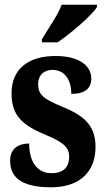

<svg xmlns="http://www.w3.org/2000/svg" viewBox="-20 -786 448 816"><path d="M158 -619V-606H225C282 -645 371 -721 392 -756V-766H242C226 -721 183 -662 158 -619ZM197 10C321 10 386 -58 386 -162C386 -259 329 -298 241 -334C164 -366 142 -384 142 -429C142 -467 167 -489 203 -489C249 -489 283 -454 283 -387C341 -387 368 -410 368 -453C368 -501 324 -548 216 -548C104 -548 29 -496 29 -389C29 -293 77 -253 176 -212C244 -183 274 -163 274 -120C274 -80 254 -50 199 -50C143 -50 104 -92 104 -176C60 -176 23 -156 23 -103C23 -36 66 10 197 10Z"/></svg>

Font: Noto Serif Hebrew ExtraCondensed ExtraBold
Style: Regular
Weight: 800
Width: 2
Designer: Monotype Design Team
Foundry: Monotype Imaging Inc.
Version: Version 2.004